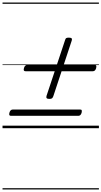

<svg xmlns="http://www.w3.org/2000/svg" viewBox="-20 -1015 803 1520"><path d="M372 -232Q355 -232 350 -237.5Q345 -243 348 -255L495 -697Q498 -710 504.5 -713.5Q511 -717 524 -717Q541 -717 546.5 -712Q552 -707 548 -694L402 -253Q398 -242 392 -237Q386 -232 372 -232ZM67 -98Q57 -98 54 -104Q51 -110 55 -124Q62 -148 82 -148H614Q625 -148 627 -141.5Q629 -135 626 -122Q619 -98 600 -98ZM182 -451Q172 -451 169 -457Q166 -463 170 -477Q177 -501 197 -501H729Q740 -501 742 -494.5Q744 -488 741 -475Q734 -451 715 -451ZM0 475H763V485H0ZM0 -20H763V0H0ZM0 -505H763V-500H0ZM0 -995H763V-985H0Z"/></svg>

Font: Playwrite SK Guides
Style: Regular
Weight: 400
Designer: Veronika Burian, José Scaglione
Foundry: TypeTogether
Version: Version 1.003